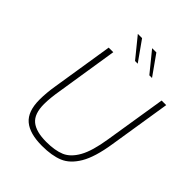

<svg xmlns="http://www.w3.org/2000/svg" viewBox="-254 -1068 1216 1216"><g transform="rotate(45 354.5 -459.5)"><path d="M117 -190Q117 -251 129 -323L194 -733H235L170 -320Q157 -244 157 -191Q157 -103 201 -67Q245 -31 336 -31Q414 -31 463.5 -52Q513 -73 548 -135.5Q583 -198 602 -320L668 -733H709L643 -317Q622 -182 580.5 -112Q539 -42 481 -18Q423 6 335 6Q225 6 171 -39.5Q117 -85 117 -190ZM263 -925H301L396 -791H372ZM391 -925H429L524 -791H500Z"/></g></svg>

Font: Exo ExtraLight
Style: Italic
Weight: 275
Italic angle: -9°
Designer: Natanael Gama
Foundry: Natanael Gama
Version: Version 1.500; ttfautohint (v1.6)